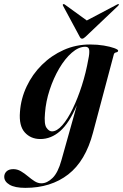

<svg xmlns="http://www.w3.org/2000/svg" viewBox="-88 -663 594 928"><path d="M361.5 -22Q325.5 115 241.8 180Q158 245 34.5 245Q-16 245 -41.8 229.8Q-67.5 214.5 -67.5 191.5Q-67.5 176 -56.2 165.2Q-45 154.5 -23.5 154.5Q-4 154.5 13.2 164.8Q30.5 175 46.8 188.8Q63 202.5 79 212.8Q95 223 112 223Q139.5 223 166 197.2Q192.5 171.5 209 111L283.5 -154.5Q246.5 -68 202.8 -29.5Q159 9 107 9Q60.5 9 31.8 -23Q3 -55 8.5 -122Q13 -186.5 40.8 -245.2Q68.5 -304 114.5 -349.5Q160.5 -395 219.8 -421.5Q279 -448 347 -448Q383 -448 414 -442.8Q445 -437.5 464 -430.5Q483 -423.5 483 -418.5Q483 -411.5 473.5 -409.8Q464 -408 462 -399.5ZM129.5 -116.5Q124.5 -63 136.8 -45.5Q149 -28 163 -28Q187 -28 213 -57.5Q239 -87 263.2 -137Q287.5 -187 307.5 -249.2Q327.5 -311.5 339 -377Q345 -404.5 343.2 -420.8Q341.5 -437 324.5 -437Q292 -437 259 -408.2Q226 -379.5 198.2 -332.2Q170.5 -285 152 -228.5Q133.5 -172 129.5 -116.5ZM325 -485Q315.5 -476 309 -476Q302 -476 297.5 -485L216.5 -635.5Q214 -640 217 -642.5Q220 -644.5 224.5 -641.5L331.5 -564L478.5 -641.5Q484.5 -644.5 486 -642.5Q488 -640.5 483.5 -635.5Z"/></svg>

Font: Fraunces 144pt SemiBold
Style: Italic
Weight: 600
Italic angle: -16°
Version: Version 1.000;[0bf87f6ff]